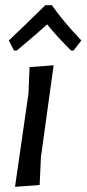

<svg xmlns="http://www.w3.org/2000/svg" viewBox="-20 -717 334 741"><path d="M34 -522 14 -561Q45 -589 155 -697H180Q225 -633 294 -561L264 -522H254Q195 -581 162 -623Q139 -601 45 -522ZM187 -465 138 -111 133 -3 38 4 90 -357 94 -458Z"/></svg>

Font: Alegreya Sans Medium
Style: Italic
Weight: 500
Italic angle: -7°
Designer: Juan Pablo del Peral
Foundry: Huerta Tipografica
Version: Version 2.007